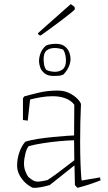

<svg xmlns="http://www.w3.org/2000/svg" viewBox="-20 -893 519 920"><path d="M218 -6Q197 0 175 4Q153 8 138 7Q121 0 103.5 -15.5Q86 -31 74 -53Q62 -75 62 -99Q62 -132 72.5 -162.5Q83 -193 101 -214Q126 -222 162 -227.5Q198 -233 234.5 -236.5Q271 -240 298.5 -242Q326 -244 335 -244L336 -391Q322 -411 294.5 -421.5Q267 -432 233 -432Q205 -432 175.5 -427Q146 -422 124 -416L113 -315L90 -318V-422L96 -431Q128 -440 168 -449.5Q208 -459 257 -459Q288 -459 312 -447Q336 -435 351 -419.5Q366 -404 368 -394Q366 -357 365 -308Q364 -259 364 -215Q364 -155 366 -104Q368 -53 371 -28L459 -43L462 -29Q437 -19 408.5 -9.5Q380 0 351 7L339 -6L337 -98L336 -100Q305 -75 271.5 -48.5Q238 -22 218 -6ZM116 -45Q131 -32 141.5 -27Q152 -22 166.5 -23Q181 -24 207 -30Q222 -39 246.5 -57Q271 -75 295.5 -94Q320 -113 336 -125L335 -221Q303 -220 264.5 -216.5Q226 -213 187.5 -207Q149 -201 118 -193Q108 -183 101.5 -156.5Q95 -130 95 -109Q95 -88 102.5 -70Q110 -52 116 -45ZM237 -529Q209 -529 193.5 -541.5Q178 -554 172.5 -570.5Q167 -587 167 -599Q167 -620 175 -640Q183 -660 201 -675Q211 -679 222.5 -681Q234 -683 248 -683Q276 -683 291.5 -670Q307 -657 312.5 -640.5Q318 -624 318 -612Q318 -572 284 -536Q274 -531 262.5 -530Q251 -529 237 -529ZM244 -549Q265 -549 280.5 -561Q296 -573 296 -603Q296 -614 293.5 -628Q291 -642 283 -655Q263 -663 241 -663Q220 -663 204.5 -652Q189 -641 189 -610Q189 -597 191.5 -582.5Q194 -568 202 -558Q221 -549 244 -549ZM167 -725 161 -733 200 -768 313 -868 319 -873Q321 -873 326 -868.5Q331 -864 337 -860L339 -849Q339 -847 321.5 -832.5Q304 -818 277.5 -798Q251 -778 223 -757.5Q195 -737 175 -723Z"/></svg>

Font: Labrada ExtraLight
Style: Regular
Weight: 200
Designer: Mercedes Jáuregui
Foundry: Omnibus-Type Team
Version: Version 1.000; ttfautohint (v1.8.4.7-5d5b)